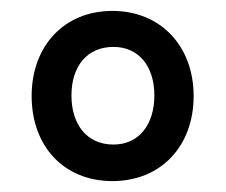

<svg xmlns="http://www.w3.org/2000/svg" viewBox="-20 -749 414 352"><path d="M186 -417C275 -417 335 -481 335 -573C335 -664 275 -729 186 -729C97 -729 38 -664 38 -573C38 -481 97 -417 186 -417ZM188 -484C139 -484 111 -521 111 -574C111 -628 140 -663 188 -663C234 -663 263 -628 263 -574C263 -521 235 -484 188 -484Z"/></svg>

Font: Noto Serif Bengali SemiCondensed ExtraBold
Style: Regular
Weight: 800
Width: 4
Designer: Juan Bruce, Universal Thirst, Indian Type Foundry and the Monotype Design Team.
Foundry: Monotype Imaging Inc.
Version: Version 2.003